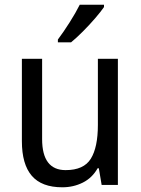

<svg xmlns="http://www.w3.org/2000/svg" viewBox="-20 -786 599 816"><path d="M481 -536V0H412L400 -71H395Q372 -30 332 -10Q292 10 245 10Q157 10 115 -39Q73 -88 73 -186V-536H159V-195Q159 -63 259 -63Q336 -63 366 -111.5Q396 -160 396 -255V-536ZM422 -756Q409 -737 384.5 -708.5Q360 -680 332 -652Q304 -624 282 -606H226V-618Q250 -650 276 -691Q302 -732 319 -766H422Z"/></svg>

Font: Noto Sans Thai SemCond
Style: Regular
Weight: 400
Width: 4
Designer: Monotype Design Team
Foundry: Monotype Imaging Inc.
Version: Version 2.002; ttfautohint (v1.8.4.7-5d5b)